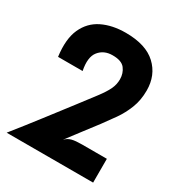

<svg xmlns="http://www.w3.org/2000/svg" viewBox="-176 -859 907 975"><g transform="rotate(30 278.0 -371.0)"><path d="M7 0Q73 -82.5 129.8 -156.5Q186.5 -230.5 237.5 -296.5Q285 -358.5 314 -396.8Q343 -435 356.5 -463.2Q370 -491.5 370 -522Q370 -557.5 349.8 -583.8Q329.5 -610 276.5 -609.5Q226.5 -609.5 198 -574.2Q169.5 -539 184.5 -464H40.5Q27.5 -562.5 55.2 -623.8Q83 -685 141.2 -713.5Q199.5 -742 278 -742Q396.5 -742 456.2 -686Q516 -630 516 -541Q516 -483.5 497.5 -436.8Q479 -390 451.8 -351.2Q424.5 -312.5 398.5 -277.5Q367 -236.5 335.5 -195Q304 -153.5 272.5 -112Q289 -129 310 -134.2Q331 -139.5 368.5 -139.5H514V0Z"/></g></svg>

Font: Spline Sans
Style: Bold
Weight: 700
Designer: Eben Sorkin, Mirko Velimirovic
Foundry: Sorkin Type
Version: Version 1.000; ttfautohint (v1.8.3)